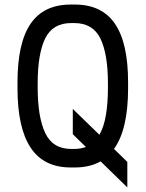

<svg xmlns="http://www.w3.org/2000/svg" viewBox="-20 -732 642 846"><path d="M291.5 5.9Q172.4 5.9 114.7 -81.8Q57.1 -169.4 57.1 -342.8V-369.1Q57.1 -542.5 114.7 -627.2Q172.4 -711.9 291.5 -711.9H310.1Q428.7 -711.9 486.6 -627.2Q544.4 -542.5 544.4 -369.1V-342.8Q544.4 -162.1 482.4 -75.7L541 -18.6V93.8L423.3 -21Q376 5.9 310.1 5.9ZM293.9 -630.4Q212.4 -630.4 179.2 -562.7Q146 -495.1 146 -363.8V-347.7Q146 -216.3 179.2 -146Q212.4 -75.7 293.9 -75.7H307.1Q335.4 -75.7 358.4 -84.5L300.8 -140.6V-252L418 -138.2Q438 -172.9 446.8 -225.6Q455.6 -278.3 455.6 -347.7V-363.8Q455.6 -495.1 422.1 -562.7Q388.7 -630.4 307.1 -630.4Z"/></svg>

Font: Kay Pho Du SemiBold
Style: Regular
Weight: 600
Designer: Victor Gaultney, Khu Oo Reh
Foundry: SIL International
Version: Version 3.000